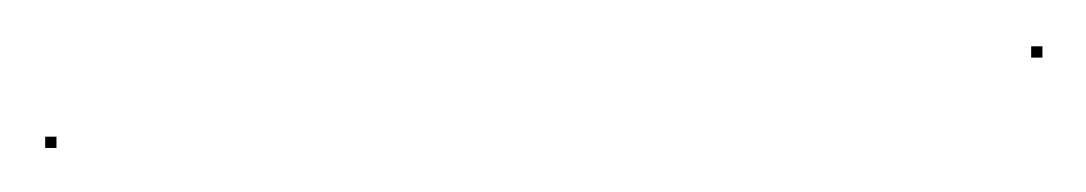

<svg xmlns="http://www.w3.org/2000/svg" viewBox="-22 -100 481 85"><path d="M-2 -34.5H3V-39.5H-2ZM434.5 -74.5H439.5V-79.5H434.5Z"/></svg>

Font: FRB American Cursive Just Endings
Style: Italic
Weight: 400
Italic angle: -25°
Version: Version 2.0;Modular Font Editor K font №1